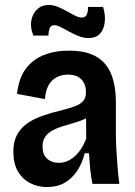

<svg xmlns="http://www.w3.org/2000/svg" viewBox="-20 -744 548 777"><path d="M171 13Q133 13 102 -3Q71 -19 52.5 -50.5Q34 -82 34 -130Q34 -169 48 -196.5Q62 -224 88 -243Q114 -262 151 -275Q188 -288 234 -299Q264 -307 284.5 -314.5Q305 -322 316.5 -335Q328 -348 328 -372Q328 -402 310 -422Q292 -442 254 -442Q229 -442 208.5 -431Q188 -420 176 -398Q164 -376 162 -343L49 -364Q53 -405 67.5 -437Q82 -469 108.5 -492Q135 -515 173 -527Q211 -539 259 -539Q327 -539 368.5 -515.5Q410 -492 429.5 -445Q449 -398 449 -327V-202Q449 -172 451 -136.5Q453 -101 456 -65.5Q459 -30 463 0H354Q348 -30 345 -60.5Q342 -91 340 -124H323Q312 -82 291.5 -51.5Q271 -21 241 -4Q211 13 171 13ZM218 -85Q235 -85 251 -91.5Q267 -98 281.5 -110.5Q296 -123 308 -141.5Q320 -160 329 -183L328 -288L356 -285Q342 -271 322 -262Q302 -253 279 -246.5Q256 -240 233 -233Q210 -226 192 -216Q174 -206 163 -190.5Q152 -175 152 -150Q152 -119 170.5 -102Q189 -85 218 -85ZM338 -590Q318 -590 298 -598Q278 -606 260 -616Q242 -626 226.5 -634Q211 -642 199 -642Q185 -642 180.5 -628.5Q176 -615 176 -600H115Q102 -631 106.5 -659.5Q111 -688 130 -706Q149 -724 177 -724Q196 -724 215 -716Q234 -708 251.5 -698Q269 -688 284 -680.5Q299 -673 311 -673Q327 -673 332 -687Q337 -701 336 -716H397Q407 -685 404 -655.5Q401 -626 385 -608Q369 -590 338 -590Z"/></svg>

Font: Bricolage Grotesque SemiCondensed SemiBold
Style: Regular
Weight: 600
Width: 4
Designer: Mathieu Triay
Foundry: Atelier Triay
Version: Version 1.001;gftools[0.9.33.dev8+g029e19f]